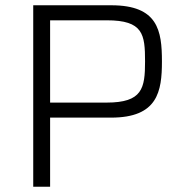

<svg xmlns="http://www.w3.org/2000/svg" viewBox="-20 -708 693 728"><path d="M106 0H170V-262H401C578 -262 594 -361 594 -475C594 -592 579 -688 402 -688H106ZM170 -319V-631H385C523 -631 530 -578 530 -475C530 -373 520 -319 384 -319Z"/></svg>

Font: Saira UNSAM Light SC
Style: Regular
Weight: 300
Designer: Hector Gatti with collaboration of the Omnibus-Type team
Foundry: Omnibus-Type
Version: Version 1.072;PS 001.072;hotconv 1.0.88;makeotf.lib2.5.64775